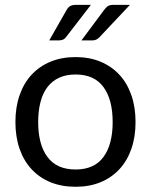

<svg xmlns="http://www.w3.org/2000/svg" viewBox="-20 -744 607 772"><path d="M284 -514.5Q339.5 -514.5 384 -496Q428.5 -477.5 460 -443.5Q491.5 -409.5 508.2 -361.2Q525 -313 525 -253.5Q525 -193.5 508.2 -145.5Q491.5 -97.5 460 -63.5Q428.5 -29.5 384 -11.2Q339.5 7 284 7Q228 7 183.2 -11.2Q138.5 -29.5 107 -63.5Q75.5 -97.5 58.8 -145.5Q42 -193.5 42 -253.5Q42 -313 58.8 -361.2Q75.5 -409.5 107 -443.5Q138.5 -477.5 183.2 -496Q228 -514.5 284 -514.5ZM284 -62.5Q359 -62.5 396 -112.8Q433 -163 433 -253Q433 -343.5 396 -394Q359 -444.5 284 -444.5Q246 -444.5 217.8 -431.5Q189.5 -418.5 170.8 -394Q152 -369.5 142.8 -333.8Q133.5 -298 133.5 -253Q133.5 -163 170.8 -112.8Q208 -62.5 284 -62.5ZM345.5 -724.5 246 -595.5Q240 -587.5 232.8 -584.5Q225.5 -581.5 215 -581.5H178L247 -702.5Q253 -714 261.5 -719.2Q270 -724.5 286.5 -724.5ZM502.5 -724.5 381 -595.5Q374 -588 367.2 -584.8Q360.5 -581.5 350.5 -581.5H307.5L397.5 -702.5Q405.5 -713.5 413 -719Q420.5 -724.5 437 -724.5Z"/></svg>

Font: Lato 2
Style: Regular
Weight: 400
Designer: Lukasz Dziedzic with Adam Twardoch and Botio Nikoltchev
Foundry: tyPoland Lukasz Dziedzic
Version: Version 2.015; 2015-08-06; http://www.latofonts.com/